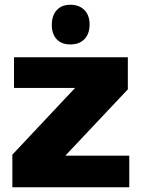

<svg xmlns="http://www.w3.org/2000/svg" viewBox="-20 -753 596 808"><path d="M524 -98V35H32V-102L296 -383H39V-512H518V-377L255 -98ZM276 -566Q239 -566 218.5 -588Q198 -610 198 -648Q198 -687 218.5 -710Q239 -733 276 -733Q313 -733 335 -711Q357 -689 357 -650Q357 -611 335.5 -588.5Q314 -566 276 -566Z"/></svg>

Font: Lalezar
Style: Bold
Weight: 700
Designer: Borna Izadpanah
Foundry: Borna Izadpanah
Version: Version 1.003;January 24, 2021;FontCreator 13.0.0.2683 64-bi